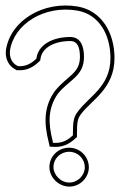

<svg xmlns="http://www.w3.org/2000/svg" viewBox="-20 -649 448 711"><path d="M2 -464C-2 -433 12 -404 37 -392L41 -389H46C84 -386 110 -406 129 -425L130 -432C136 -473 182 -497 240 -497C267 -497 276 -474 276 -438C276 -377 229 -368 185 -314L184 -313C141 -254 143 -191 160 -124L164 -106L183 -105C221 -104 246 -123 265 -142V-152C265 -196 267 -209 279 -225C316 -277 404 -319 404 -434C404 -528 356 -610 267 -625C141 -646 19 -574 2 -464ZM17 -462C32 -561 145 -630 265 -610C345 -597 389 -523 389 -434C389 -327 308 -292 267 -234C252 -215 250 -195 250 -152V-148C233 -132 213 -119 184 -120H176L175 -127C158 -193 157 -249 195 -303L196 -304L197 -305C236 -353 291 -367 291 -438C291 -474 281 -512 240 -512C180 -512 123 -487 115 -434V-432C97 -415 77 -402 47 -404H46L45 -405L43 -406C25 -415 14 -436 17 -462ZM163 -30C163 7 196 42 237 42C277 42 309 8 309 -29C309 -70 276 -102 236 -102C196 -102 163 -71 163 -30ZM178 -30C178 -62 204 -87 236 -87C268 -87 294 -62 294 -29C294 0 268 27 237 27C204 27 178 -2 178 -30Z"/></svg>

Font: Snowfall
Style: BlkOl
Weight: 900
Designer: Jasper
Foundry: Cannot Into Space Fonts
Version: Version 0.9